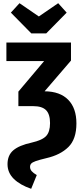

<svg xmlns="http://www.w3.org/2000/svg" viewBox="-20 -959 517 1201"><path d="M458 -187Q458 -89 408 -39.5Q358 10 271 30Q225 41 204 48.5Q183 56 175.5 64Q168 72 168 85Q168 100 178.5 112Q189 124 210 136L175 222Q105 198 66 159.5Q27 121 27 68Q27 12 63.5 -19Q100 -50 178 -67Q244 -82 268.5 -108Q293 -134 293 -189Q293 -245 268 -270Q243 -295 189 -295H95V-386L256 -577H20V-693H424V-580L259 -388Q356 -387 407 -334.5Q458 -282 458 -187ZM397 -880 269 -750H176L48 -880L102 -939L223 -856L344 -939Z"/></svg>

Font: Fira Sans Condensed
Style: Bold
Weight: 700
Width: 3
Designer: bBox Type GmbH & Carrois Corporate GbR & Edenspiekermann AG
Foundry: bBox Type GmbH & Carrois Corporate GbR & Edenspiekermann AG
Version: Version 4.301